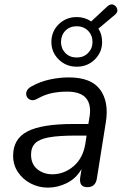

<svg xmlns="http://www.w3.org/2000/svg" viewBox="-20 -849 570 878"><path d="M199 9Q157 9 120.5 -10Q84 -29 62 -62Q40 -95 40 -137Q40 -214 105.5 -248Q171 -282 315 -282H384L389 -312Q399 -369 374 -399.5Q349 -430 286 -430Q250 -430 216.5 -423Q183 -416 150 -397Q134 -388 121 -392Q108 -396 102.5 -407.5Q97 -419 102 -432Q107 -445 126 -455Q164 -476 208 -485.5Q252 -495 295 -495Q397 -495 438 -439Q479 -383 464 -290L423 -33Q417 7 379 7Q340 7 347 -39L353 -76Q328 -33 286 -12Q244 9 199 9ZM219 -52Q273 -52 316 -88.5Q359 -125 370 -190L376 -229H326Q249 -229 204.5 -221Q160 -213 141 -194Q122 -175 122 -142Q122 -98 151 -75Q180 -52 219 -52ZM331 -544Q282 -544 248.5 -577Q215 -610 215 -657Q215 -705 248.5 -738Q282 -771 331 -771Q368 -771 397 -751L469 -818Q485 -833 498.5 -827.5Q512 -822 516 -807.5Q520 -793 505 -781L430 -718Q447 -692 447 -657Q447 -610 413.5 -577Q380 -544 331 -544ZM331 -586Q362 -586 382.5 -606.5Q403 -627 403 -657Q403 -688 382.5 -708.5Q362 -729 331 -729Q299 -729 279 -708.5Q259 -688 259 -657Q259 -627 279 -606.5Q299 -586 331 -586Z"/></svg>

Font: Nunito
Style: Italic
Weight: 400
Italic angle: -9°
Designer: Vernon Adams
Foundry: Vernon Adams
Version: Version 3.601; ttfautohint (v1.8.2.53-6de2)